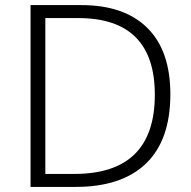

<svg xmlns="http://www.w3.org/2000/svg" viewBox="-20 -734 751 754"><path d="M649 -364Q649 -184 553.5 -92Q458 0 277 0H100V-714H299Q468 -714 558.5 -624.5Q649 -535 649 -364ZM588 -362Q588 -663 287 -663H158V-51H272Q588 -51 588 -362Z"/></svg>

Font: Noto Traditional Nushu Light
Style: Regular
Weight: 300
Designer: LIU Zhao
Foundry: LiuZhao Studio
Version: Version 2.003; ttfautohint (v1.8.4.7-5d5b)